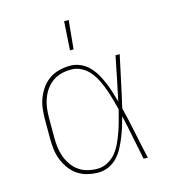

<svg xmlns="http://www.w3.org/2000/svg" viewBox="-112 -833 823 931"><g transform="rotate(-15 300.0 -368.0)"><path d="M268 8Q241 8 214 1.5Q187 -5 164.5 -20Q142 -35 126 -57Q110 -79 100 -104Q90 -129 86.5 -156Q83 -183 83 -210V-310Q83 -337 86.5 -364Q90 -391 100 -416Q110 -441 126 -463Q142 -485 164.5 -500Q187 -515 214 -521.5Q241 -528 268 -528Q294 -528 318.5 -517.5Q343 -507 361.5 -488Q380 -469 393 -446.5Q406 -424 416 -400Q426 -376 434 -351Q442 -326 449 -300Q461 -355 472 -410Q483 -465 494 -520H515Q501 -456 487.5 -391.5Q474 -327 459 -263Q475 -198 488.5 -132Q502 -66 517 0H496Q484 -56 473 -112.5Q462 -169 449 -226Q442 -200 434 -174.5Q426 -149 416 -124.5Q406 -100 393.5 -76.5Q381 -53 362.5 -33.5Q344 -14 319 -3Q294 8 268 8ZM268 -11Q295 -11 320 -24.5Q345 -38 362 -59.5Q379 -81 390.5 -106.5Q402 -132 411 -157.5Q420 -183 427 -209.5Q434 -236 441 -263Q434 -289 427 -315Q420 -341 411 -366.5Q402 -392 390 -416.5Q378 -441 361 -462Q344 -483 319.5 -496Q295 -509 268 -509Q243 -509 219 -503Q195 -497 175 -483Q155 -469 141 -449Q127 -429 118.5 -406Q110 -383 107 -358.5Q104 -334 104 -310V-210Q104 -186 107 -161.5Q110 -137 118.5 -114Q127 -91 141 -71Q155 -51 175 -37Q195 -23 219 -17Q243 -11 268 -11ZM287 -600 296 -744H319L305 -600Z"/></g></svg>

Font: Iosevka Thin Extended
Style: Regular
Weight: 100
Width: 7
Monospace: yes
Designer: Belleve Invis
Foundry: Belleve Invis
Version: Version 32.5.0; ttfautohint (v1.8.4)